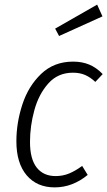

<svg xmlns="http://www.w3.org/2000/svg" viewBox="-20 -801 465 832"><path d="M425 -480 393 -446Q372 -466 349 -476Q326 -486 296 -486Q231 -486 189.5 -439.5Q148 -393 129 -324Q110 -255 110 -186Q110 -112 139 -75Q168 -38 221 -38Q252 -38 279 -49Q306 -60 336 -82L360 -43Q294 11 217 11Q140 11 95.5 -41.5Q51 -94 51 -189Q51 -269 77 -348.5Q103 -428 158.5 -481Q214 -534 297 -534Q336 -534 367 -521Q398 -508 425 -480ZM401 -781 424 -730 236 -645 219 -677Z"/></svg>

Font: Fira Sans Condensed Light
Style: Italic
Weight: 300
Width: 3
Italic angle: -8°
Designer: Carrois Corporate & Edenspiekermann AG
Foundry: Carrois Corporate GbR & Edenspiekermann AG
Version: Version 4.203